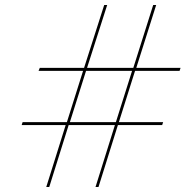

<svg xmlns="http://www.w3.org/2000/svg" viewBox="-20 -752 746 772"><path d="M244 -249H67L71 -261H249L314 -467H135L140 -479H318L399 -732H411L330 -479H516L596 -732H608L528 -479H706L702 -467H523L458 -261H636L632 -249H454L376 0H364L442 -249H256L178 0H166ZM446 -261 511 -467H326L261 -261Z"/></svg>

Font: Exo Thin
Style: Italic
Weight: 250
Italic angle: -9°
Designer: Natanael Gama
Foundry: Natanael Gama
Version: Version 1.500; ttfautohint (v1.6)